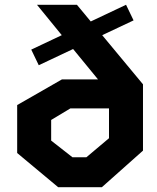

<svg xmlns="http://www.w3.org/2000/svg" viewBox="-20 -785 660 805"><path d="M142.5 -511.5 286.5 -579.5 391 -452H239.5L52 -344.5V-143.5L224 0H407L579.5 -153.5V-431.5L408.5 -637.5L540 -699.5L508.5 -765L360.5 -695L302.5 -765H135L239 -637.5L111 -577ZM194.5 -195.5V-282L275 -330.5H437V-205.5L342 -125.5H284Z"/></svg>

Font: Monaspace Krypton ExtraBold
Style: Regular
Weight: 800
Designer: Riley Cran & the Lettermatic Team
Foundry: Lettermatic
Version: Version 1.101 (Monaspace Krypton)